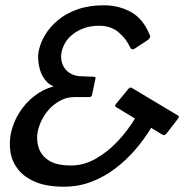

<svg xmlns="http://www.w3.org/2000/svg" viewBox="-20 -696 736 724"><path d="M221 8Q156 8 113.5 -10Q71 -28 48 -57.5Q25 -87 19.5 -122.5Q14 -158 21 -193Q30 -235 53 -271.5Q76 -308 109.5 -334Q143 -360 182 -370Q162 -379 149.5 -395.5Q137 -412 131 -432.5Q125 -453 124 -473.5Q123 -494 127 -508Q133 -536 150.5 -565Q168 -594 198 -619.5Q228 -645 271.5 -660.5Q315 -676 372 -676Q427 -676 472.5 -651.5Q518 -627 543 -568Q548 -559 545 -553.5Q542 -548 537 -545L487 -512Q476 -506 471 -517Q456 -550 427 -574.5Q398 -599 353 -599Q319 -599 289.5 -587Q260 -575 239.5 -553Q219 -531 212 -499Q208 -478 214 -458.5Q220 -439 235.5 -426Q251 -413 275 -409Q279 -409 289 -408.5Q299 -408 309 -407.5Q319 -407 322 -407Q333 -407 337 -406Q341 -405 340 -400L327 -338Q325 -332 322 -331Q319 -330 314 -330H261Q228 -330 199 -312Q170 -294 150.5 -265.5Q131 -237 123 -204Q116 -172 125 -141.5Q134 -111 163 -91.5Q192 -72 248 -72Q296 -72 341 -97.5Q386 -123 424 -163.5Q462 -204 489 -249L418 -292Q415 -294 414 -296.5Q413 -299 419 -306L461 -357Q466 -364 470 -365.5Q474 -367 478 -364L650 -261Q655 -259 654.5 -255Q654 -251 650 -247L610 -195Q605 -189 601.5 -187Q598 -185 591 -189L550 -214Q524 -171 490 -131.5Q456 -92 414.5 -60.5Q373 -29 324.5 -10.5Q276 8 221 8Z"/></svg>

Font: Glory Thin Medium
Style: Italic
Weight: 500
Italic angle: -12°
Version: Version 1.011